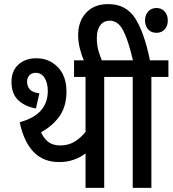

<svg xmlns="http://www.w3.org/2000/svg" viewBox="-20 -916 841 936"><path d="M488 -541V0H397V-168Q372 -149 340 -137.5Q308 -126 268 -126Q191 -126 143.5 -175.5Q96 -225 76 -320Q147 -340 180 -378Q213 -416 213 -472Q213 -511 197.5 -536Q182 -561 154 -561Q134 -561 123 -548.5Q112 -536 112 -518Q112 -495 125.5 -480Q139 -465 172 -461L155 -387Q101 -397 68.5 -428Q36 -459 36 -517Q36 -571 70 -601.5Q104 -632 157 -632Q220 -632 262 -588.5Q304 -545 304 -470Q304 -399 271.5 -351.5Q239 -304 180 -271Q195 -239 217 -223Q239 -207 274 -207Q313 -207 343 -225Q373 -243 397 -273V-541H341V-622H570V-541Z M391 -615Q377 -648 369 -680.5Q361 -713 361 -745Q361 -812 400 -854Q439 -896 508 -896Q594 -896 638.5 -827.5Q683 -759 711 -622H801V-541H718V0H627V-541H558V-622H628Q606 -718 581 -766.5Q556 -815 516 -815Q485 -815 468.5 -792.5Q452 -770 452 -731Q452 -696 460 -668.5Q468 -641 479 -615ZM687 -816Q687 -842 702 -859.5Q717 -877 743 -877Q768 -877 783 -859.5Q798 -842 798 -816Q798 -790 783 -773Q768 -756 743 -756Q717 -756 702 -773Q687 -790 687 -816Z"/></svg>

Font: Noto Sans Condensed Medium
Style: Italic
Weight: 500
Width: 3
Italic angle: -12°
Designer: Monotype Design Team
Foundry: Monotype Imaging Inc.
Version: Version 2.013; ttfautohint (v1.8.4.7-5d5b)